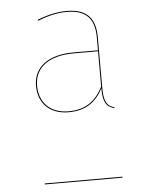

<svg xmlns="http://www.w3.org/2000/svg" viewBox="-50 -722 601 764"><g transform="rotate(-5 250.0 -340.0)"><path d="M256.9 -513.4C158.9 -513.4 97.4 -470.3 97.4 -393.9C97.4 -326.6 139.9 -277.9 218 -277.9C285.4 -277.9 327.4 -307.6 355.6 -361.5C355.7 -309.2 365.6 -288.7 400.2 -277.8L401.6 -281.2C367.6 -291.1 359.3 -313.3 359.3 -367.9V-563.9C359.3 -636.5 329.5 -680.1 244.9 -680.1C207.5 -680.1 170.5 -672 126.7 -655.1L128.3 -651.4C171.9 -668.2 208.9 -676.3 244.9 -676.3C327.6 -676.3 355.3 -633.3 355.3 -563.7V-513.3ZM218 -281.7C143.4 -281.7 101.6 -328.4 101.6 -393.8C101.6 -468.3 161.1 -509.5 257.3 -509.5H355.3V-367.9C326.5 -312.9 286.5 -281.7 218 -281.7ZM98.2 -3.9V0H408.4V-3.9Z"/></g></svg>

Font: Fira Sans Four
Style: Regular
Weight: 100
Designer: Carrois Corporate & Edenspiekermann AG
Foundry: Carrois Corporate GbR & Edenspiekermann AG
Version: Version 4.203;PS 004.203;hotconv 1.0.88;makeotf.lib2.5.64775